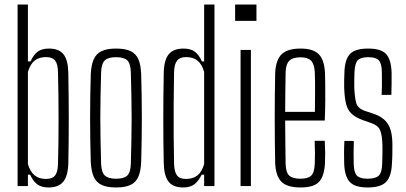

<svg xmlns="http://www.w3.org/2000/svg" viewBox="-20 -820 1788 846"><path d="M194 6Q162.5 6 144.2 -7.8Q126 -21.5 112.5 -50.5H103V0H57.5V-800H103V-549.5H114.5Q128 -579 146.2 -592.5Q164.5 -606 196 -606Q239 -606 259.2 -581.5Q279.5 -557 281 -500Q282 -446.5 282.5 -395.2Q283 -344 283 -294.5Q283 -245 282.5 -196.5Q282 -148 281 -100.5Q279.5 -44 258.5 -19Q237.5 6 194 6ZM183 -31.5Q210.5 -31.5 222.8 -47Q235 -62.5 235.5 -98Q237 -146 237.5 -194.2Q238 -242.5 238 -292Q238 -341.5 237.5 -393.8Q237 -446 235.5 -502Q235 -538 222.8 -553.2Q210.5 -568.5 183 -568.5Q152.5 -568.5 133 -553.2Q113.5 -538 103 -503V-97Q113.5 -62.5 133 -47Q152.5 -31.5 183 -31.5Z M491.5 6Q451.5 6 427.8 -5.2Q404 -16.5 393 -41.2Q382 -66 380 -106Q378.5 -152 377.8 -201Q377 -250 377 -299.5Q377 -349 377.8 -398Q378.5 -447 380 -493.5Q382 -534 393 -558.8Q404 -583.5 427.8 -594.8Q451.5 -606 491.5 -606Q531.5 -606 555.2 -594.8Q579 -583.5 589.8 -558.8Q600.5 -534 602 -493.5Q603.5 -447 604.2 -398.2Q605 -349.5 605 -300Q605 -250.5 604.2 -201.5Q603.5 -152.5 602 -106Q600.5 -66.5 589.8 -41.5Q579 -16.5 555.2 -5.2Q531.5 6 491.5 6ZM491.5 -32.5Q526 -32.5 540.8 -46.5Q555.5 -60.5 556.5 -98.5Q558 -156.5 559 -205.2Q560 -254 560 -300Q560 -346 559 -394.8Q558 -443.5 556.5 -501Q555.5 -539.5 541.2 -553.8Q527 -568 491.5 -568Q456 -568 441.5 -553.8Q427 -539.5 425.5 -501Q424 -443.5 423 -394.8Q422 -346 422 -299.8Q422 -253.5 423 -204.8Q424 -156 425.5 -98.5Q427 -60.5 442 -46.5Q457 -32.5 491.5 -32.5Z M787.5 6Q743.5 6 723.2 -19Q703 -44 701.5 -100.5Q700.5 -148 700 -196.5Q699.5 -245 699.5 -294.5Q699.5 -344 700 -395.2Q700.5 -446.5 701.5 -500Q703 -557 724 -581.5Q745 -606 788.5 -606Q820 -606 838.2 -592.5Q856.5 -579 869.5 -549.5H879.5V-800H925V0H879.5V-50.5H868.5Q855.5 -23 837.2 -8.5Q819 6 787.5 6ZM799.5 -31.5Q830 -31.5 849.8 -47Q869.5 -62.5 879.5 -97V-503Q869.5 -538 850 -553.2Q830.5 -568.5 800 -568.5Q773 -568.5 760.5 -553.2Q748 -538 747 -502Q745.5 -427.5 745.2 -359.2Q745 -291 745.2 -226.8Q745.5 -162.5 747 -98Q748 -62.5 760 -47Q772 -31.5 799.5 -31.5Z M1016 -728V-800H1110V-728ZM1040 0V-600H1085.5V0Z M1304.5 6Q1245.5 6 1220.2 -19Q1195 -44 1192.5 -101.5Q1191.5 -148 1191 -197.8Q1190.5 -247.5 1190.5 -299Q1190.5 -350.5 1191 -400.5Q1191.5 -450.5 1192.5 -497.5Q1195 -556 1221 -581Q1247 -606 1304.5 -606Q1360 -606 1384.5 -581.2Q1409 -556.5 1412 -499Q1412.5 -482.5 1413 -452Q1413.5 -421.5 1413.2 -380Q1413 -338.5 1411 -289H1236.5Q1236.5 -245.5 1237.2 -199.2Q1238 -153 1238.5 -98.5Q1239.5 -60 1254.5 -46.2Q1269.5 -32.5 1303.5 -32.5Q1337 -32.5 1351.2 -46.2Q1365.5 -60 1367 -98.5Q1368 -118.5 1367.8 -143.8Q1367.5 -169 1366.5 -199.5H1411Q1412.5 -172.5 1412.8 -147.5Q1413 -122.5 1412 -101.5Q1409 -44 1386 -19Q1363 6 1304.5 6ZM1236.5 -327H1367.5Q1368 -363 1368.2 -397.5Q1368.5 -432 1368.2 -459.5Q1368 -487 1367 -502Q1365 -537.5 1350.8 -552.5Q1336.5 -567.5 1304.5 -567.5Q1270 -567.5 1254.8 -552.5Q1239.5 -537.5 1238.5 -502Q1238 -452.5 1237.2 -410Q1236.5 -367.5 1236.5 -327Z M1599.5 6Q1543 6 1520.5 -19Q1498 -44 1496.5 -101.5Q1496 -122.5 1496 -147.5Q1496 -172.5 1497.5 -199H1539Q1538 -169 1538 -144.2Q1538 -119.5 1538.5 -98.5Q1539.5 -59.5 1552.8 -46Q1566 -32.5 1599.5 -32.5Q1634.5 -32.5 1648.8 -46Q1663 -59.5 1664 -98.5Q1664.5 -113.5 1664.8 -127Q1665 -140.5 1665.2 -153.8Q1665.5 -167 1665 -180Q1664 -223 1655.5 -244.8Q1647 -266.5 1619 -276.5L1578 -291Q1546.5 -302.5 1529 -319Q1511.5 -335.5 1504.8 -362.8Q1498 -390 1496.5 -434Q1496 -451.5 1496.5 -466Q1497 -480.5 1497.5 -497.5Q1498.5 -556 1521 -581Q1543.5 -606 1602.5 -606Q1660 -606 1682 -581.2Q1704 -556.5 1705.5 -498.5Q1705.5 -478.5 1705.5 -453.8Q1705.5 -429 1704.5 -402H1661.5Q1662.5 -421 1662.8 -438.8Q1663 -456.5 1662.8 -472.8Q1662.5 -489 1662.5 -502Q1662 -540.5 1649.2 -554.2Q1636.5 -568 1602.5 -568Q1568.5 -568 1556 -554.2Q1543.5 -540.5 1542 -502Q1541.5 -483 1541 -468.8Q1540.5 -454.5 1541 -436.5Q1542.5 -394.5 1548.8 -369Q1555 -343.5 1586 -332L1626.5 -318.5Q1669 -304.5 1689 -274Q1709 -243.5 1709 -181.5Q1709 -163 1708.8 -141.2Q1708.5 -119.5 1707 -100.5Q1705 -44 1681.8 -19Q1658.5 6 1599.5 6Z"/></svg>

Font: Big Shoulders Display Thin Light
Style: Regular
Weight: 300
Version: Version 2.002